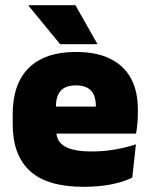

<svg xmlns="http://www.w3.org/2000/svg" viewBox="-20 -708 580 741"><path d="M303 13Q161.5 13 95.2 -48.5Q29 -110 29 -228.5V-267Q29 -384.5 91.2 -446Q153.5 -507.5 273 -507.5Q352.5 -507.5 405.5 -481.2Q458.5 -455 485.2 -405.8Q512 -356.5 512 -287V-271.5Q512 -251.5 510.2 -230.8Q508.5 -210 505 -192.5H346.5Q348.5 -223 349.2 -250Q350 -277 350 -298.5Q350 -324.5 342 -342.2Q334 -360 317 -369.2Q300 -378.5 273 -378.5Q232.5 -378.5 214.2 -357.5Q196 -336.5 196 -298V-253.5L197 -234.5V-203.5Q197 -188 202.5 -173.5Q208 -159 222.8 -147.8Q237.5 -136.5 264.8 -130Q292 -123.5 335.5 -123.5Q380 -123.5 422.5 -130.8Q465 -138 504.5 -151L490.5 -22.5Q456 -5.5 408.2 3.8Q360.5 13 303 13ZM469.5 -192.5H122.5V-296.5H469.5ZM90 -688H271L355.5 -539V-537.5H212L90 -686Z"/></svg>

Font: Anek Devanagari ExtraBold
Style: Regular
Weight: 800
Designer: Kailash Malviya (Devanagari) & Yesha Goshar (Latin)
Foundry: Ek Type
Version: Version 1.003